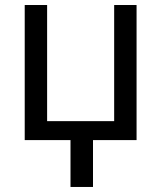

<svg xmlns="http://www.w3.org/2000/svg" viewBox="-20 -556 640 762"><path d="M167 -75.2H433.1V-536.1H522V0H349.1V186H259.8V0H78.1V-536.1H167Z"/></svg>

Font: WenQuanYi Micro Hei Mono
Style: Regular
Weight: 400
Foundry: Ascender Corporation
Version: Version 0.2.0-beta